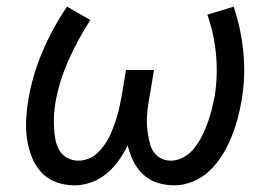

<svg xmlns="http://www.w3.org/2000/svg" viewBox="-20 -548 840 576"><path d="M204 8Q175 8 148.5 -1.5Q122 -11 103.5 -31.5Q85 -52 75 -78Q65 -104 61 -132Q57 -160 58.5 -189.5Q60 -219 65 -249Q77 -321 107 -392Q137 -463 181 -528L251 -488Q213 -429 185 -366Q157 -303 146 -238Q143 -220 142 -201.5Q141 -183 142 -165.5Q143 -148 146 -130.5Q149 -113 157.5 -98Q166 -83 181.5 -74.5Q197 -66 215 -66Q230 -66 245.5 -72Q261 -78 272.5 -89Q284 -100 293.5 -113.5Q303 -127 309.5 -141Q316 -155 321.5 -170Q327 -185 331.5 -200Q336 -215 339 -230Q342 -245 345 -260L358 -338H442L429 -260Q426 -245 424 -230Q422 -215 421 -200Q420 -185 421 -170.5Q422 -156 424.5 -141.5Q427 -127 431 -113.5Q435 -100 443.5 -89Q452 -78 465 -72Q478 -66 493 -66Q513 -66 532 -77Q551 -88 564 -105Q577 -122 586.5 -141Q596 -160 603 -179.5Q610 -199 615 -219Q620 -239 624 -259Q634 -323 628 -385.5Q622 -448 602 -504L681 -528Q703 -463 710 -391.5Q717 -320 705 -247Q700 -219 692.5 -191Q685 -163 674 -136Q663 -109 647 -83Q631 -57 609 -36Q587 -15 559 -3.5Q531 8 503 8Q476 8 451.5 0Q427 -8 409 -25Q391 -42 380 -64.5Q369 -87 363 -112Q352 -89 336.5 -67Q321 -45 300 -27.5Q279 -10 254 -1Q229 8 204 8Z"/></svg>

Font: Iosevka Aile Oblique
Style: Regular
Weight: 400
Italic angle: -9°
Designer: Belleve Invis
Foundry: Belleve Invis
Version: Version 31.1.0; ttfautohint (v1.8.4)